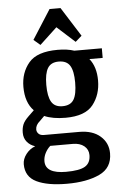

<svg xmlns="http://www.w3.org/2000/svg" viewBox="-60 -749 641 994"><g transform="rotate(-5 260.0 -251.5)"><path d="M488 -430H419Q454 -387 454 -316Q454 -242 413 -190Q372 -138 270 -138Q204 -138 160 -157L136 -133Q113 -114 113 -91Q113 -78 122.5 -68.5Q132 -59 150 -59H334Q403 -59 443 -24Q483 11 483 65Q483 141 417 172Q351 203 248 203Q147 203 90 175.5Q33 148 33 83Q33 56 52 31Q71 6 100 -5Q74 -13 58 -32.5Q42 -52 42 -80Q42 -104 49.5 -122.5Q57 -141 80 -163L109 -191Q66 -235 66 -316Q66 -390 109 -441Q152 -492 259 -492Q309 -492 345 -480H488ZM335 -316Q335 -375 318 -403Q301 -431 259 -431Q219 -431 202 -403Q185 -375 185 -316Q185 -256 202 -227.5Q219 -199 259 -199Q301 -199 318 -227Q335 -255 335 -316ZM141 77Q141 141 248 141Q318 141 347 123.5Q376 106 376 65Q376 36 354 18Q332 0 295 0H178Q162 14 151.5 34.5Q141 55 141 77ZM236 -706H293L389 -554L356 -525L263 -609L173 -525L139 -554Z"/></g></svg>

Font: Arya
Style: Bold
Weight: 700
Designer: Eduardo Rodriguez Tunni, Modular Infotech
Foundry: Eduardo Rodriguez Tunni, Modular Infotech
Version: Version 1.002